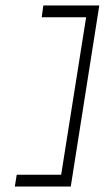

<svg xmlns="http://www.w3.org/2000/svg" viewBox="-20 -610 382 700"><path d="M41 27 34 70H238L342 -590H138L132 -547H294L203 27Z"/></svg>

Font: Charger Sport
Style: HLObl
Weight: 100
Designer: Jasper
Foundry: Cannot Into Space Fonts
Version: Version 1.1